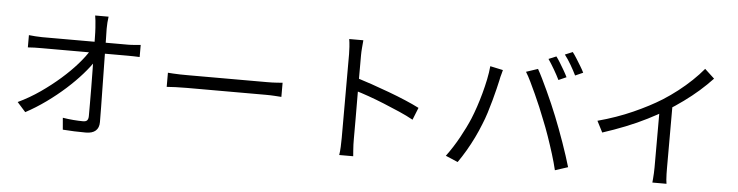

<svg xmlns="http://www.w3.org/2000/svg" viewBox="-49 -1057 5098 1326"><g transform="rotate(5 2500.0 -394.0)"><path d="M660 -783Q657 -763 655.5 -741.5Q654 -720 654 -699Q655 -672 655.5 -626.5Q656 -581 657 -524Q658 -467 659 -404Q660 -341 661 -278Q662 -215 663 -157Q664 -99 664 -52Q664 -13 641 7.5Q618 28 573 28Q535 28 492.5 26.5Q450 25 413 22L406 -60Q442 -54 480.5 -51Q519 -48 547 -48Q568 -48 576 -58Q584 -68 584 -88Q584 -124 584 -175Q584 -226 583.5 -285.5Q583 -345 582 -406Q581 -467 580 -523.5Q579 -580 578.5 -626Q578 -672 576 -699Q574 -728 572 -747.5Q570 -767 567 -783ZM123 -608Q145 -606 168.5 -604Q192 -602 215 -602Q226 -602 261 -602Q296 -602 347 -602Q398 -602 456 -602Q514 -602 572.5 -602Q631 -602 681.5 -602Q732 -602 767 -602Q802 -602 813 -602Q833 -602 858.5 -604.5Q884 -607 898 -608V-524Q881 -525 857.5 -525.5Q834 -526 816 -526Q806 -526 771.5 -526Q737 -526 685.5 -526Q634 -526 575.5 -526Q517 -526 457.5 -526Q398 -526 347 -526Q296 -526 261 -526Q226 -526 217 -526Q192 -526 169 -525.5Q146 -525 123 -523ZM86 -141Q166 -179 238.5 -229.5Q311 -280 373 -334.5Q435 -389 482 -442.5Q529 -496 556 -541L596 -542L597 -474Q569 -430 522 -376.5Q475 -323 414.5 -268.5Q354 -214 284.5 -164Q215 -114 144 -76Z M1102 -433Q1117 -432 1139 -430.5Q1161 -429 1187.5 -428.5Q1214 -428 1241 -428Q1257 -428 1290.5 -428Q1324 -428 1369 -428Q1414 -428 1464.5 -428Q1515 -428 1565.5 -428Q1616 -428 1661.5 -428Q1707 -428 1740 -428Q1773 -428 1789 -428Q1827 -428 1854 -430Q1881 -432 1897 -433V-335Q1882 -336 1852.5 -338Q1823 -340 1790 -340Q1774 -340 1740 -340Q1706 -340 1661.5 -340Q1617 -340 1566 -340Q1515 -340 1464.5 -340Q1414 -340 1369.5 -340Q1325 -340 1291 -340Q1257 -340 1241 -340Q1200 -340 1163 -338.5Q1126 -337 1102 -335Z M2337 -88Q2337 -102 2337 -144.5Q2337 -187 2337 -245.5Q2337 -304 2337 -368.5Q2337 -433 2337 -494Q2337 -555 2337 -602Q2337 -649 2337 -670Q2337 -691 2335 -721Q2333 -751 2329 -774H2427Q2425 -752 2422.5 -722Q2420 -692 2420 -670Q2420 -631 2420 -576.5Q2420 -522 2420 -460.5Q2420 -399 2420.5 -338.5Q2421 -278 2421 -225.5Q2421 -173 2421 -136.5Q2421 -100 2421 -88Q2421 -72 2421.5 -51Q2422 -30 2424 -8.5Q2426 13 2427 30H2330Q2334 6 2335.5 -27Q2337 -60 2337 -88ZM2403 -512Q2452 -497 2511.5 -476.5Q2571 -456 2633 -433Q2695 -410 2750.5 -386.5Q2806 -363 2847 -342L2813 -257Q2770 -281 2716 -304.5Q2662 -328 2605.5 -351Q2549 -374 2496.5 -392.5Q2444 -411 2403 -423Z M3765 -779Q3778 -762 3793 -737.5Q3808 -713 3822.5 -688Q3837 -663 3847 -642L3793 -618Q3778 -649 3755 -688.5Q3732 -728 3712 -757ZM3875 -819Q3889 -801 3904.5 -776Q3920 -751 3935 -726.5Q3950 -702 3959 -683L3905 -659Q3889 -692 3866.5 -730.5Q3844 -769 3822 -797ZM3218 -301Q3234 -340 3249.5 -386Q3265 -432 3278.5 -481.5Q3292 -531 3302 -579.5Q3312 -628 3316 -672L3405 -653Q3403 -642 3399 -629.5Q3395 -617 3392 -604Q3389 -591 3387 -580Q3382 -557 3373 -520Q3364 -483 3352 -439Q3340 -395 3326 -350.5Q3312 -306 3296 -268Q3278 -222 3254.5 -173.5Q3231 -125 3204 -79Q3177 -33 3149 7L3064 -29Q3111 -92 3151.5 -165.5Q3192 -239 3218 -301ZM3710 -339Q3695 -378 3677 -421Q3659 -464 3639 -507.5Q3619 -551 3600.5 -589.5Q3582 -628 3565 -655L3646 -682Q3661 -656 3679.5 -618Q3698 -580 3718 -537Q3738 -494 3757 -450Q3776 -406 3792 -366Q3807 -329 3824 -283.5Q3841 -238 3857.5 -191.5Q3874 -145 3888 -101.5Q3902 -58 3912 -24L3823 5Q3811 -46 3792.5 -105.5Q3774 -165 3753 -225.5Q3732 -286 3710 -339Z M4086 -361Q4216 -396 4328 -446Q4440 -496 4523 -548Q4575 -581 4624.5 -619.5Q4674 -658 4718 -700Q4762 -742 4796 -783L4863 -721Q4821 -676 4772 -633Q4723 -590 4668.5 -550.5Q4614 -511 4555 -474Q4500 -441 4431 -406Q4362 -371 4284 -340Q4206 -309 4126 -283ZM4507 -506 4593 -532V-76Q4593 -57 4593.5 -36Q4594 -15 4595.5 3Q4597 21 4599 31H4501Q4502 21 4503.5 3Q4505 -15 4506 -36Q4507 -57 4507 -76Z"/></g></svg>

Font: Noto Sans JP Thin
Style: Regular
Weight: 400
Version: Version 2.004-H2;hotconv 1.0.118;makeotfexe 2.5.65603